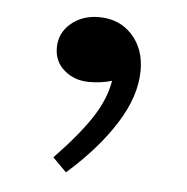

<svg xmlns="http://www.w3.org/2000/svg" viewBox="-35 -153 374 385"><g transform="rotate(5 152.0 39.0)"><path d="M110.8 196.8 83 168.9Q129.4 121.1 155 82.5Q180.7 43.9 187 5.9Q165.5 12.2 141.1 12.2Q112.3 12.2 91.6 -5.1Q70.8 -22.5 70.8 -50.8Q70.8 -80.1 93.5 -99.6Q116.2 -119.1 149.9 -119.1Q190.9 -119.1 216.6 -91.3Q242.2 -63.5 242.2 -20Q242.2 31.7 207 87.4Q171.9 143.1 110.8 196.8Z"/></g></svg>

Font: BioRhyme
Style: Regular
Weight: 400
Designer: Aoife Mooney
Foundry: Aoife Mooney Type
Version: Version 1.500;PS 001.500;hotconv 1.0.88;makeotf.lib2.5.64775